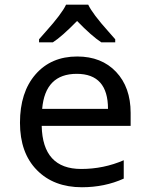

<svg xmlns="http://www.w3.org/2000/svg" viewBox="-20 -786 640 816"><path d="M535.2 -251H157.2Q161.1 -67.9 325.2 -67.9Q420.4 -67.9 505.9 -105V-26.9Q424.8 9.8 328.1 9.8Q208.5 9.8 136.7 -63.2Q64.9 -136.2 64.9 -264.2Q64.9 -394 131.1 -470Q197.3 -545.9 308.1 -545.9Q411.6 -545.9 473.4 -480.5Q535.2 -415 535.2 -306.2ZM159.2 -323.2H439Q439 -472.2 306.2 -472.2Q171.9 -472.2 159.2 -323.2ZM469.7 -606H410.6Q369.1 -633.3 307.6 -696.8Q242.7 -630.4 204.6 -606H146V-619.1Q158.2 -633.3 174.8 -651.9Q242.7 -727.5 260.7 -766.1H355Q373 -727.5 440.9 -651.9L469.7 -619.1Z"/></svg>

Font: Droid Sans Mono
Style: Regular
Weight: 400
Monospace: yes
Version: Version 1.00 build 112